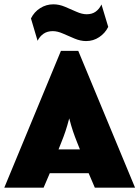

<svg xmlns="http://www.w3.org/2000/svg" viewBox="-26 -865 643 885"><path d="M-6.2 0 254.9 -630.6H334.7L596.5 0H411.1L382.6 -66.7H203.5L175 0ZM243.8 -176.4H342.4L329.9 -207.6Q318.8 -235.4 310.4 -260.1Q302.1 -284.7 293.1 -319.4Q284 -284.7 276 -260.8Q268.1 -236.8 256.2 -207.6ZM147.2 -677.1 116.7 -779.9Q131.2 -809.7 159 -827.4Q186.8 -845.1 220.1 -845.1Q246.5 -845.1 273.6 -833.7Q300.7 -822.2 326.4 -810.8Q352.1 -799.3 373.6 -799.3Q398.6 -799.3 415.3 -811.5Q431.9 -823.6 441.7 -844.4L472.9 -741Q458.3 -711.8 431.2 -693.8Q404.2 -675.7 370.8 -675.7Q345.1 -675.7 317.7 -687.2Q290.3 -698.6 264.6 -710.1Q238.9 -721.5 217.4 -721.5Q192.4 -721.5 175 -709.7Q157.6 -697.9 147.2 -677.1Z"/></svg>

Font: Afacad Flux Black
Style: Regular
Weight: 900
Designer: Kristian Moeller
Foundry: Dicotype
Version: Version 1.100